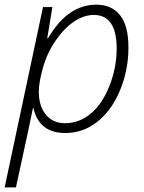

<svg xmlns="http://www.w3.org/2000/svg" viewBox="-36 -561 617 821"><path d="M243.2 7.8Q130.9 7.8 106.9 -99.1H105Q98.6 -64 32.2 240.2H-16.1L147.9 -530.8H188L166 -397H168.9Q213.4 -471.7 264.4 -506.3Q315.4 -541 376 -541Q441.9 -541 477.5 -495.8Q513.2 -450.7 513.2 -357.9Q513.2 -262.7 478 -176.8Q442.9 -90.8 381.6 -41.5Q320.3 7.8 243.2 7.8ZM365.2 -497.1Q322.8 -497.1 280.3 -468.5Q237.8 -439.9 201.4 -386.7Q165 -333.5 147.5 -270.8Q129.9 -208 129.9 -168.9Q129.9 -107.9 159.9 -71Q189.9 -34.2 242.2 -34.2Q302.7 -34.2 352.1 -75.2Q401.4 -116.2 432.1 -194.1Q462.9 -272 462.9 -353Q462.9 -497.1 365.2 -497.1Z"/></svg>

Font: CAA NEO Sans Light
Style: Italic
Weight: 300
Italic angle: -12°
Version: Version 1.10